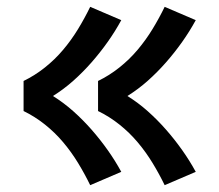

<svg xmlns="http://www.w3.org/2000/svg" viewBox="-20 -621 640 562"><path d="M462 -79Q446 -112 426.5 -144Q407 -176 383 -204.5Q359 -233 329.5 -256.5Q300 -280 267 -296V-384Q300 -400 329.5 -423.5Q359 -447 383 -475.5Q407 -504 426.5 -536Q446 -568 462 -601L553 -562Q535 -529 513 -498Q491 -467 466 -438.5Q441 -410 413 -385Q385 -360 353 -340Q385 -320 413 -295Q441 -270 466 -241.5Q491 -213 513 -182Q535 -151 553 -118ZM244 -79Q228 -112 208.5 -144Q189 -176 165 -204.5Q141 -233 111.5 -256.5Q82 -280 49 -296V-384Q82 -400 111.5 -423.5Q141 -447 165 -475.5Q189 -504 208.5 -536Q228 -568 244 -601L335 -562Q317 -529 295 -498Q273 -467 248 -438.5Q223 -410 195 -385Q167 -360 135 -340Q167 -320 195 -295Q223 -270 248 -241.5Q273 -213 295 -182Q317 -151 335 -118Z"/></svg>

Font: Zed Sans Extended
Style: Bold
Weight: 700
Width: 7
Designer: Belleve Invis
Foundry: Belleve Invis
Version: Version 1.0.0; ttfautohint (v1.8.4)